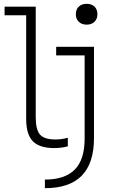

<svg xmlns="http://www.w3.org/2000/svg" viewBox="-20 -765 590 1005"><path d="M264 10Q186 10 151.5 -26Q117 -62 117 -143V-685H4V-730H167V-152Q167 -86 189.5 -60.5Q212 -35 269 -35Q286 -35 301.5 -37Q317 -39 335 -44V1Q316 6 298.5 8Q281 10 264 10ZM215 175Q320 175 371.5 122.5Q423 70 423 -39V-475H274V-520H472V-42Q472 89 408 154.5Q344 220 215 220ZM434 -636Q408 -636 392.5 -651Q377 -666 377 -690Q377 -716 392.5 -730.5Q408 -745 434 -745Q459 -745 474.5 -730.5Q490 -716 490 -690Q490 -666 474.5 -651Q459 -636 434 -636Z"/></svg>

Font: M PLUS Code Latin SemiExpanded Light
Style: Regular
Weight: 300
Width: 6
Designer: Coji Morishita
Foundry: UNDERFOREST DESIGN
Version: Version 1.002; ttfautohint (v1.8.3)